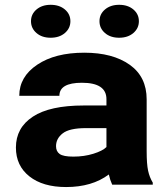

<svg xmlns="http://www.w3.org/2000/svg" viewBox="-20 -753 686 783"><path d="M249.5 9.8Q154.8 9.8 99.9 -33.7Q44.9 -77.1 44.9 -151.4Q44.9 -231.9 114 -277.3Q183.1 -322.8 321.3 -322.8H414.1V-348.6Q414.1 -415.5 314 -415.5Q222.2 -415.5 222.2 -362.3H58.6Q58.6 -439.9 131.6 -489Q204.6 -538.1 323.7 -538.1Q439.5 -538.1 508.8 -489Q578.1 -439.9 578.1 -347.7V-136.7Q578.1 -84 584 -56.9Q589.8 -29.8 603 -8.3V0H437.5Q428.7 -19 423.8 -41.5Q355.5 9.8 249.5 9.8ZM208.5 -156.7Q208.5 -135.7 223.4 -125Q238.3 -114.3 279.3 -114.3Q323.2 -114.3 360.8 -126Q398.4 -137.7 414.1 -153.3V-230.5H330.1Q263.2 -230.5 235.8 -209.2Q208.5 -188 208.5 -156.7ZM186.5 -733.4Q222.2 -733.4 244.6 -714.4Q267.1 -695.3 267.1 -666.5Q267.1 -637.7 244.6 -618.4Q222.2 -599.1 186.5 -599.1Q150.9 -599.1 128.7 -618.4Q106.4 -637.7 106.4 -666.5Q106.4 -695.3 128.9 -714.4Q151.4 -733.4 186.5 -733.4ZM465.8 -733.4Q501.5 -733.4 523.9 -714.4Q546.4 -695.3 546.4 -666.5Q546.4 -637.7 523.9 -618.4Q501.5 -599.1 465.8 -599.1Q430.2 -599.1 408 -618.4Q385.7 -637.7 385.7 -666.5Q385.7 -695.3 408.2 -714.4Q430.7 -733.4 465.8 -733.4Z"/></svg>

Font: Bert Sans Black
Style: Regular
Weight: 900
Designer: Christian Robertson, Adam Twardoch, & Cristiano Sobral
Foundry: Google
Version: Version 12.135;January 10, 2020;FontCreator 12.0.0.2547 64-b